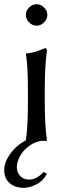

<svg xmlns="http://www.w3.org/2000/svg" viewBox="-43 -668 323 913"><path d="M95.5 -561.5Q80.1 -577.1 80.1 -597.2Q80.1 -617.2 95.5 -632.6Q110.8 -647.9 130.9 -647.9Q150.9 -647.9 166.5 -632.6Q182.1 -617.2 182.1 -597.2Q182.1 -577.1 166.5 -561.5Q150.9 -545.9 130.9 -545.9Q110.8 -545.9 95.5 -561.5ZM69.8 225.1Q28.3 225.1 2.7 202.6Q-22.9 180.2 -22.9 140.1Q-22.9 103.5 5.6 63.5Q34.2 23.4 80.1 -1Q89.8 -68.4 89.8 -180.2V-234.9Q89.8 -357.4 80.1 -411.1L82 -414.1Q93.3 -415 103.5 -416.7Q113.8 -418.5 124 -421.6Q134.3 -424.8 139.6 -426.5Q145 -428.2 156.7 -433.1Q168.5 -438 170.9 -439Q180.2 -439 180.2 -429.2Q169.9 -349.1 169.9 -251V-180.2Q169.9 -75.2 180.2 0L178.2 2.9Q173.3 2 163.6 1Q127.9 2.9 97.9 24.4Q67.9 45.9 52.5 73.7Q37.1 101.6 37.1 127Q37.1 151.9 53 168.9Q68.8 186 95.2 186Q131.3 186 164.1 149.9L180.2 158.2Q163.6 190.9 131.6 208Q99.6 225.1 69.8 225.1Z"/></svg>

Font: Linux Biolinum
Style: Regular
Weight: 400
Designer: Philipp H. Poll
Foundry: Philipp H. Poll
Version: Version 0.6.4